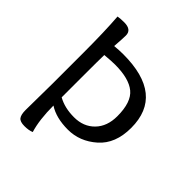

<svg xmlns="http://www.w3.org/2000/svg" viewBox="-190 -777 892 892"><g transform="rotate(45 256.0 -331.5)"><path d="M148 -214Q192 -189 254 -189Q316 -189 354.5 -228.5Q393 -268 393 -335Q393 -427 350 -462Q307 -497 216 -497Q193 -497 149 -493Q148 -465 148 -338ZM71 -54 73 -231V-431Q73 -572 66 -663Q83 -666 107 -666Q156 -666 156 -628Q156 -611 152 -555Q184 -558 209 -558Q477 -558 477 -342Q477 -238 414.5 -183Q352 -128 274.5 -128Q197 -128 148 -160Q148 -67 167 -5Q149 3 120 3Q91 3 81 -10Q71 -23 71 -54Z"/></g></svg>

Font: Overlock Mod
Style: Regular
Weight: 400
Designer: Dario Muhafara
Foundry: Dario Manuel Muhafara
Version: Version 1.001